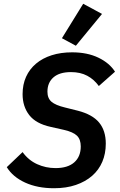

<svg xmlns="http://www.w3.org/2000/svg" viewBox="-20 -988 640 1020"><path d="M267 12Q179 12 113.5 -18Q48 -48 16 -100L100 -180Q131 -137 177 -116Q223 -95 275 -95Q340 -95 374.5 -125.5Q409 -156 409 -210Q409 -248 388.5 -267.5Q368 -287 320 -298L249 -314Q171 -331 135.5 -376.5Q100 -422 100 -488Q100 -539 118.5 -580Q137 -621 171.5 -650Q206 -679 254.5 -694.5Q303 -710 363 -710Q444 -710 503 -681.5Q562 -653 591 -607L505 -531Q480 -566 443.5 -585.5Q407 -605 357 -605Q296 -605 264 -577Q232 -549 232 -501Q232 -466 253.5 -447.5Q275 -429 325 -417L393 -400Q471 -380 506.5 -337Q542 -294 542 -225Q542 -172 523.5 -128.5Q505 -85 469.5 -54Q434 -23 383 -5.5Q332 12 267 12ZM383 -745 309 -785 422 -968 522 -914Z"/></svg>

Font: IBM Plex Mono SemiBold
Style: Italic
Weight: 600
Italic angle: -9°
Monospace: yes
Designer: Mike Abbink, Paul van der Laan, Pieter van Rosmalen
Foundry: Bold Monday
Version: Version 2.3